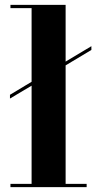

<svg xmlns="http://www.w3.org/2000/svg" viewBox="-20 -770 400 790"><path d="M23 -13.5V0H336.5V-13.5H250V-501L356 -564.5V-580L250 -516.5V-750H23V-736.5H110V-433.5L21 -380V-364.5L110 -417.5V-13.5Z"/></svg>

Font: Bodoni* 16pt
Style: Bold
Weight: 700
Version: Version 2.3